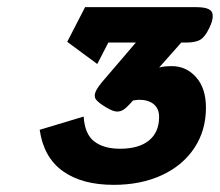

<svg xmlns="http://www.w3.org/2000/svg" viewBox="-20 -920 615 537"><path d="M91 -557 214 -594Q217 -545 243.5 -524.5Q270 -504 316 -504Q368 -504 396.5 -527Q425 -550 425 -593Q425 -616 410 -628.5Q395 -641 368 -641L352 -639L343 -629Q333 -618 325 -613Q317 -608 308 -608Q292 -608 261 -630Q253 -636 249 -641Q245 -646 245 -653Q245 -666 265 -690L360 -801H283L252 -741L168 -803L218 -900H529Q552 -900 563.5 -894.5Q575 -889 575 -875Q575 -861 565 -841Q553 -816 539.5 -808.5Q526 -801 501 -801H487L425 -731Q437 -735 461 -735Q501 -735 528.5 -704Q556 -673 556 -619Q556 -555 523.5 -506Q491 -457 432.5 -430Q374 -403 298 -403Q209 -403 155.5 -441.5Q102 -480 91 -557Z"/></svg>

Font: Niramit
Style: Bold Italic
Weight: 700
Italic angle: -10°
Designer: Katatrad Aksorn Co.,Ltd.
Foundry: Cadson Demak Co.,Ltd.
Version: Version 1.001; ttfautohint (v1.6)